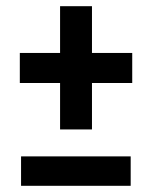

<svg xmlns="http://www.w3.org/2000/svg" viewBox="-20 -600 491 620"><path d="M277 -580H174V-429H44V-332H174V-182H277V-332H407V-429H277ZM48 0H402V-95H48Z"/></svg>

Font: Fira Sans Condensed Medium
Style: Regular
Weight: 500
Width: 3
Designer: Carrois Corporate & Edenspiekermann AG
Foundry: Carrois Corporate GbR & Edenspiekermann AG
Version: Version 4.202;PS 004.202;hotconv 1.0.88;makeotf.lib2.5.64775